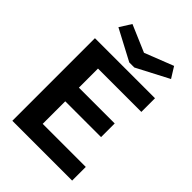

<svg xmlns="http://www.w3.org/2000/svg" viewBox="-237 -921 1024 1024"><g transform="rotate(45 275.0 -409.0)"><path d="M53 0V-623H506V-520H179V-376H449V-273H179V-103H504V0ZM456 -817 494 -756 312 -661H274L100 -753L141 -818L293 -753Z"/></g></svg>

Font: Inconsolata SemiExpanded ExtraBold
Style: Regular
Weight: 800
Width: 6
Monospace: yes
Designer: Raph Levien, Cyreal, Brenton Simpson
Foundry: Raph Levien, Cyreal, Google
Version: Version 3.001; ttfautohint (v1.8.2.53-6de2)